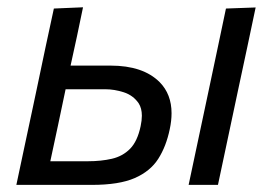

<svg xmlns="http://www.w3.org/2000/svg" viewBox="-20 -520 764 540"><path d="M26 0Q37.5 -54.5 48.5 -106Q59.5 -157.5 72.5 -218.5L83 -268Q97 -335 108.2 -387.8Q119.5 -440.5 131.5 -496L213.5 -499.5Q204.5 -457.5 196.5 -418Q188 -378 178.5 -335.5H291Q382.5 -335.5 429 -289Q462.5 -255 462.5 -201.5Q462.5 -180.5 457.5 -157Q447.5 -108.5 425.2 -73.5Q403 -38.5 359 -19.2Q315 0 238.5 0ZM121.5 -66.5H227.5Q264.5 -66.5 294.8 -73.5Q325 -80.5 345.8 -101.5Q366.5 -122.5 375.5 -165Q379 -181.5 379 -194.5Q379 -215.5 370 -229.5Q354.5 -252 328 -260.5Q301.5 -269 276 -269H164.5Q153 -214 143 -166.8Q133 -119.5 121.5 -66.5ZM510.5 0Q522 -55 533 -106Q544 -157 557 -219L567.5 -268.5Q581.5 -336 593 -389Q604 -441.5 615.5 -496L699 -499Q687 -442.5 676 -390Q664.5 -337.5 650 -268.5L639.5 -219Q626.5 -157 615.5 -106Q604.5 -55 593 0Z"/></svg>

Font: Heraclito
Style: Italic
Weight: 400
Italic angle: -12°
Designer: Kostas Bartsokas (font) & Cristiano Sobral (main changes)
Foundry: Kostas Bartsokas (font) & Cristiano Sobral (main changes)
Version: Version 1.00;July 8, 2020;FontCreator 13.0.0.2655 64-bit